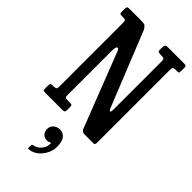

<svg xmlns="http://www.w3.org/2000/svg" viewBox="-327 -817 1211 1211"><g transform="rotate(45 278.0 -212.0)"><path d="M45.5 -684H35.5Q24.5 -684 21.2 -687.5Q18 -691 18 -701.5V-726Q18 -740.5 20.8 -745.2Q23.5 -750 38 -750H144Q163 -750 171.2 -747.5Q179.5 -745 184 -739.2Q188.5 -733.5 196 -723.5L398 -221Q404 -206.5 410.5 -205.8Q417 -205 417 -235.5V-661Q417 -676.5 412.2 -680.2Q407.5 -684 392.5 -684H390.5Q378.5 -684 367.8 -685.8Q357 -687.5 357 -701V-722Q357 -737.5 361.8 -743.8Q366.5 -750 382 -750H523Q532.5 -750 539.8 -748Q547 -746 547 -735V-707Q547 -693 545 -688.5Q543 -684 536.5 -684H515.5Q500 -684 496 -679.2Q492 -674.5 492 -658.5V-11.5Q492 -2 489.8 4.2Q487.5 10.5 476.5 10.5H402Q388.5 10.5 382.8 7Q377 3.5 371 -3.5L173.5 -511Q166 -527.5 156.8 -523Q147.5 -518.5 147.5 -481.5V-88.5Q147.5 -74 151.2 -70Q155 -66 170 -66H195.5Q207 -66 209.8 -61.5Q212.5 -57 212.5 -46V-20.5Q212.5 -6.5 207.5 -3.2Q202.5 0 189.5 0H40.5Q26.5 0 22.2 -3.2Q18 -6.5 18 -20.5V-46.5Q18 -60.5 23.8 -63.2Q29.5 -66 42 -66H45.5Q63.5 -66 68.2 -70.5Q73 -75 73 -92V-659Q73 -676.5 68 -680.2Q63 -684 45.5 -684ZM207.5 152Q207.5 128.5 225.2 113Q243 97.5 268.5 97.5Q295.5 97.5 313.8 119.2Q332 141 332 188Q332 218.5 317.5 249Q303 279.5 277.2 300.8Q251.5 322 218 325.5Q213 326 210.8 325Q208.5 324 208.5 318.5V296.5Q208.5 289 218.5 287.5Q247 283.5 268.2 258.8Q289.5 234 288.5 201.5Q288 195.5 280 200.5Q272 205.5 257 205.5Q234 205.5 220.8 190.2Q207.5 175 207.5 152Z"/></g></svg>

Font: Besley* Condensed Medium
Style: Regular
Weight: 500
Width: 3
Designer: Owen Earl
Foundry: indestructible type*
Version: Version 3.000; ttfautohint (v1.8.3)